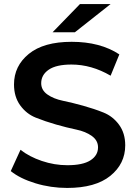

<svg xmlns="http://www.w3.org/2000/svg" viewBox="-20 -916 671 946"><path d="M311 10Q230 10 154.5 -13Q79 -36 33 -73L81 -178Q124 -144 186 -123Q248 -102 312 -102Q388 -102 425.5 -126Q463 -150 463 -190Q463 -224 432.5 -246Q402 -268 356 -277.5Q310 -287 256 -302.5Q202 -318 156 -336.5Q110 -355 79.5 -397Q49 -439 49 -500Q49 -591 122 -650.5Q195 -710 333 -710Q474 -710 568 -648L525 -543Q431 -598 332 -598Q257 -598 220 -572.5Q183 -547 183 -506Q183 -472 213.5 -450.5Q244 -429 290 -419.5Q336 -410 390 -395Q444 -380 490 -361.5Q536 -343 566.5 -301.5Q597 -260 597 -200Q597 -109 523.5 -49.5Q450 10 311 10ZM239 -757 374 -896H525L349 -757Z"/></svg>

Font: Belfius21
Style: Bold
Weight: 700
Designer: Montserrat's base design by Julieta Ulanovsky, modified by Coast SPRL for Belfius Bank NV.
Foundry: Montserrat's base design by Julieta Ulanovsky, modified by Coast SPRL for Belfius Bank NV.
Version: Version 2.000;FEAKit 1.0